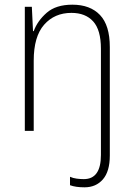

<svg xmlns="http://www.w3.org/2000/svg" viewBox="-20 -559 570 820"><path d="M86 0V-530H116L121 -426H124Q140 -470 179.5 -504.5Q219 -539 289 -539Q365 -539 407 -495Q449 -451 449 -358V105Q449 173 419.5 207Q390 241 341 241Q303 241 279 232V196Q292 202 308 204Q324 206 338 206Q411 206 411 103V-351Q411 -431 378 -467.5Q345 -504 285 -504Q213 -504 168.5 -453.5Q124 -403 124 -300V0Z"/></svg>

Font: Noto Sans Mono Condensed ExtraLight
Style: Regular
Weight: 200
Width: 3
Designer: Monotype Design Team
Foundry: Monotype Imaging Inc.
Version: Version 2.014; ttfautohint (v1.8.4.7-5d5b)